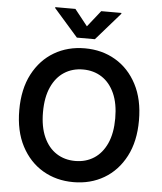

<svg xmlns="http://www.w3.org/2000/svg" viewBox="-62 -1005 899 1068"><g transform="rotate(5 387.5 -470.5)"><path d="M721.6 -363.6Q721.6 -246.1 677.7 -162.5Q633.9 -78.8 558.4 -34.4Q483 9.9 387.4 9.9Q291.9 9.9 216.4 -34.6Q141 -79.2 97.1 -162.8Q53.3 -246.4 53.3 -363.6Q53.3 -481.2 97.1 -564.8Q141 -648.4 216.4 -692.8Q291.9 -737.2 387.4 -737.2Q483 -737.2 558.4 -692.8Q633.9 -648.4 677.7 -564.8Q721.6 -481.2 721.6 -363.6ZM589.1 -363.6Q589.1 -446.4 563.4 -503.4Q537.6 -560.4 492.2 -589.7Q446.7 -619 387.4 -619Q328.1 -619 282.7 -589.7Q237.2 -560.4 211.5 -503.4Q185.7 -446.4 185.7 -363.6Q185.7 -280.9 211.5 -223.9Q237.2 -166.9 282.7 -137.6Q328.1 -108.3 387.4 -108.3Q446.7 -108.3 492.2 -137.6Q537.6 -166.9 563.4 -223.9Q589.1 -280.9 589.1 -363.6ZM315.3 -951 387.4 -860.1 459.5 -951H572.1V-946L437.9 -792.6H337.4L202.8 -946V-951Z"/></g></svg>

Font: InterMG SemiBold
Style: Regular
Weight: 600
Designer: Rasmus Andersson
Foundry: rsms
Version: Version 3.019;December 26, 2023;FontCreator 15.0.0.2955 64-b